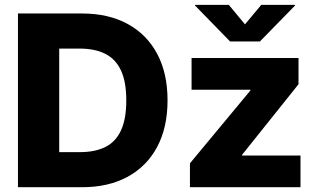

<svg xmlns="http://www.w3.org/2000/svg" viewBox="-20 -784 1334 804"><path d="M323.2 0H129.4V-147H315.4Q378.4 -147 421.6 -168.7Q464.8 -190.4 486.8 -238.3Q508.8 -286.1 508.8 -363.8Q508.8 -441.4 486.6 -489Q464.4 -536.6 420.9 -558.6Q377.4 -580.6 313 -580.6H126.5V-727.5H323.2Q434.1 -727.5 514.4 -683.8Q594.7 -640.1 638.2 -558.6Q681.6 -477.1 681.6 -363.8Q681.6 -250.5 638.2 -168.9Q594.7 -87.4 514.4 -43.7Q434.1 0 323.2 0ZM228 -727.5V0H55.2V-727.5ZM775.4 0V-100.1L1028.3 -404.8V-408.2H782.2V-541H1230V-431.2L993.7 -135.7V-132.8H1238.3V0ZM938 -763.7 1005.9 -682.1 1074.2 -763.7H1215.3V-760.7L1068.4 -610.4H943.4L796.9 -760.7V-763.7Z"/></svg>

Font: Inter 17pt ExtraBold
Style: Regular
Weight: 800
Version: Version 4.001;git-66647c0bb